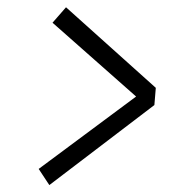

<svg xmlns="http://www.w3.org/2000/svg" viewBox="-20 -568 540 541"><path d="M119 -46.5 89 -92 363.5 -296 128 -504 166 -547.5 419 -320.5 415 -272Z"/></svg>

Font: Karla Light
Style: Italic
Weight: 300
Italic angle: -8°
Designer: Jonathan Pinhorn
Version: Version 2.004;gftools[0.9.33]